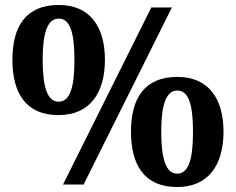

<svg xmlns="http://www.w3.org/2000/svg" viewBox="-20 -744 950 774"><path d="M216 -280C342 -280 403 -369 403 -503C403 -637 342 -724 217 -724C84 -724 30 -637 30 -503C30 -369 84 -280 216 -280ZM234 0H317L673 -714H590ZM216 -334C170 -334 152 -396 152 -503C152 -608 170 -669 217 -669C264 -669 280 -608 280 -503C280 -396 264 -334 216 -334ZM694 10C820 10 881 -79 881 -213C881 -347 820 -434 695 -434C562 -434 508 -347 508 -213C508 -79 562 10 694 10ZM694 -44C648 -44 630 -106 630 -213C630 -318 648 -379 695 -379C742 -379 758 -318 758 -213C758 -106 742 -44 694 -44Z"/></svg>

Font: Noto Serif Malayalam ExtraBold
Style: Regular
Weight: 800
Designer: Indian type Foundry, Jelle Bosma, Monotype Design Team
Foundry: Monotype Imaging Inc.
Version: Version 2.104